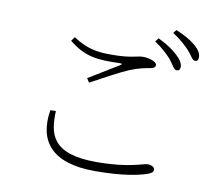

<svg xmlns="http://www.w3.org/2000/svg" viewBox="-87 -914 1173 1026"><g transform="rotate(10 500.0 -401.0)"><path d="M827 -598C839 -598 846 -604 846 -619C846 -639 835 -658 809 -681C787 -702 752 -727 703 -750L688 -730C730 -703 759 -674 781 -650C802 -623 812 -598 827 -598ZM491 8C640 8 724 -11 767 -25C791 -33 801 -41 801 -54C801 -67 784 -77 764 -77C737 -77 670 -41 489 -41C244 -41 225 -150 230 -272L200 -271C173 -103 252 8 491 8ZM364 -474 378 -452C439 -485 532 -536 578 -555C633 -577 660 -580 686 -585C706 -589 714 -594 714 -607C714 -624 672 -638 639 -638C604 -638 582 -620 469 -620C391 -620 338 -628 261 -678L245 -656C332 -585 399 -579 521 -583C536 -583 537 -580 526 -573C486 -548 419 -508 364 -474ZM915 -665C927 -665 933 -672 933 -687C933 -707 923 -726 896 -749C873 -769 837 -790 789 -810L775 -792C817 -764 843 -741 867 -716C890 -691 900 -665 915 -665Z"/></g></svg>

Font: Source Han Serif TW VF
Style: Regular
Weight: 250
Designer: Ryoko NISHIZUKA 西塚涼子 (kana & ideographs); Frank Grießhammer (Latin, Greek & Cyrillic); Wenlong ZHANG 张文龙 (bopomofo); San
Foundry: Adobe
Version: Version 2.002;hotconv 1.1.0;makeotfexe 2.6.0